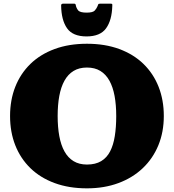

<svg xmlns="http://www.w3.org/2000/svg" viewBox="-20 -1009 950 1049"><path d="M453 -810Q527.5 -810 559.5 -854.2Q591.5 -898.5 593.5 -977Q594 -984.5 592.8 -986.8Q591.5 -989 583.5 -989H527.5Q518.5 -989 516.8 -985.2Q515 -981.5 512.5 -974.5Q508 -963 497.8 -951.5Q487.5 -940 453 -940Q416.5 -940 406.5 -953Q396.5 -966 394 -981Q393 -989 385 -989H325.5Q314 -989 314 -979.5Q315 -899.5 346.2 -854.8Q377.5 -810 453 -810ZM35 -375Q35 -287.5 63.5 -215.2Q92 -143 146.2 -90.2Q200.5 -37.5 278.5 -8.8Q356.5 20 455 20Q550 20 627.2 -8.8Q704.5 -37.5 760 -90.2Q815.5 -143 845.2 -215.2Q875 -287.5 875 -375Q875 -462.5 846.5 -534.8Q818 -607 763.8 -659.8Q709.5 -712.5 631.5 -741.2Q553.5 -770 455 -770Q356.5 -770 278.5 -741.2Q200.5 -712.5 146.2 -659.8Q92 -607 63.5 -534.8Q35 -462.5 35 -375ZM295 -375Q295 -436 304 -484.8Q313 -533.5 332.2 -568.2Q351.5 -603 382 -621.5Q412.5 -640 455 -640Q498 -640 528.2 -621.5Q558.5 -603 577.8 -568.2Q597 -533.5 606 -484.8Q615 -436 615 -375Q615 -314.5 607.2 -265.5Q599.5 -216.5 581.5 -181.8Q563.5 -147 532.5 -128.5Q501.5 -110 455 -110Q412.5 -110 382 -128.5Q351.5 -147 332.2 -181.8Q313 -216.5 304 -265.5Q295 -314.5 295 -375Z"/></svg>

Font: Besley Black
Style: Regular
Weight: 900
Designer: Owen Earl
Foundry: indestructible type*
Version: Version 2.001